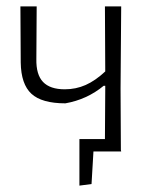

<svg xmlns="http://www.w3.org/2000/svg" viewBox="-20 -475 491 602"><path d="M273 0 267 102 229 107V-39H309L310 -195V-206H305Q253 -163 185 -151Q111 -151 78.5 -181Q46 -211 45 -279L44 -455H95L94 -290Q93 -241 115 -218Q137 -195 183 -195Q218 -195 248.5 -208.5Q279 -222 310 -251L309 -455H360L358 -198L359 -5L360 0Z"/></svg>

Font: t
Style: Regular
Weight: 300
Designer: Juan Pablo del Peral
Foundry: Huerta Tipografica
Version: Version 2.004; ttfautohint (v1.8.1)